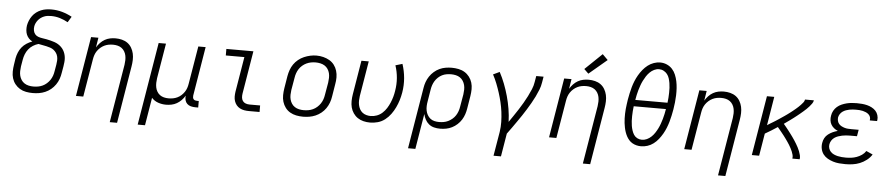

<svg xmlns="http://www.w3.org/2000/svg" viewBox="-49 -1134 7899 1698"><g transform="rotate(5 3900.0 -284.5)"><path d="M252 8Q221 8 191.5 2.5Q162 -3 137 -18Q112 -33 94 -56Q76 -79 67.5 -107Q59 -135 59.5 -166Q60 -197 65 -228L74 -286Q79 -312 89.5 -337.5Q100 -363 117.5 -384.5Q135 -406 159 -421.5Q183 -437 209 -446Q191 -455 177.5 -469.5Q164 -484 156.5 -502Q149 -520 147.5 -541Q146 -562 149 -583Q153 -605 162 -627Q171 -649 185.5 -669Q200 -689 219.5 -703.5Q239 -718 261 -727Q283 -736 306 -739.5Q329 -743 352 -743Q402 -743 448 -730Q494 -717 536 -694L505 -643Q471 -662 433.5 -673.5Q396 -685 355 -685Q339 -685 323.5 -683Q308 -681 293 -675Q278 -669 264.5 -659.5Q251 -650 240.5 -637Q230 -624 223 -609Q216 -594 214 -579Q211 -560 215 -541.5Q219 -523 230.5 -510Q242 -497 259.5 -491Q277 -485 295.5 -482.5Q314 -480 332 -476.5Q350 -473 368 -468.5Q386 -464 403.5 -458Q421 -452 436 -443Q451 -434 464 -421.5Q477 -409 486 -394Q495 -379 500.5 -361.5Q506 -344 507.5 -325.5Q509 -307 507 -288Q505 -269 502 -250L492 -192Q488 -165 478.5 -138Q469 -111 452 -86.5Q435 -62 412 -43Q389 -24 362 -12.5Q335 -1 307.5 3.5Q280 8 252 8ZM252 -50Q273 -50 293.5 -53.5Q314 -57 333.5 -66Q353 -75 370 -90Q387 -105 399 -123Q411 -141 418 -161Q425 -181 428 -202L438 -260Q441 -278 442 -296.5Q443 -315 439 -332.5Q435 -350 425 -364.5Q415 -379 401.5 -389.5Q388 -400 371 -405.5Q354 -411 336.5 -415Q319 -419 301 -422Q283 -425 265 -429Q240 -422 217 -407.5Q194 -393 177.5 -372Q161 -351 151.5 -326.5Q142 -302 138 -277L128 -218Q125 -197 124.5 -175.5Q124 -154 129 -134.5Q134 -115 145 -98Q156 -81 173 -70Q190 -59 210.5 -54.5Q231 -50 252 -50Z M953 205 1039 -312Q1042 -332 1042.5 -353Q1043 -374 1039 -393.5Q1035 -413 1025 -430Q1015 -447 999.5 -458.5Q984 -470 964 -475Q944 -480 923 -480Q923 -480 923 -480Q923 -480 923 -480Q903 -480 883.5 -476.5Q864 -473 845.5 -464Q827 -455 811 -441Q795 -427 783.5 -410Q772 -393 765.5 -374Q759 -355 756 -335L700 0H635L723 -530H788L774 -443Q787 -465 805 -484Q823 -503 845 -515.5Q867 -528 891.5 -533Q916 -538 940 -538Q969 -538 997 -531Q1025 -524 1047 -508Q1069 -492 1083 -468Q1097 -444 1103 -417Q1109 -390 1108 -360.5Q1107 -331 1102 -302L1018 205Z M1201 205 1323 -530H1388L1336 -218Q1333 -198 1332.5 -177Q1332 -156 1336 -136.5Q1340 -117 1350 -100Q1360 -83 1375.5 -71.5Q1391 -60 1411 -55Q1431 -50 1452 -50Q1452 -50 1452.5 -50Q1453 -50 1453 -50Q1472 -50 1491.5 -53.5Q1511 -57 1530 -66Q1549 -75 1564.5 -89Q1580 -103 1591.5 -120Q1603 -137 1609.5 -156Q1616 -175 1619 -195L1675 -530H1740L1668 -94Q1667 -85 1668 -76.5Q1669 -68 1674.5 -61.5Q1680 -55 1688 -52.5Q1696 -50 1705 -50H1721V8H1695Q1675 8 1655.5 3Q1636 -2 1622.5 -15Q1609 -28 1604 -47.5Q1599 -67 1602 -87Q1589 -65 1570.5 -46Q1552 -27 1530 -14.5Q1508 -2 1483.5 3Q1459 8 1435 8Q1398 8 1364 -4Q1330 -16 1307 -42L1266 205Z M2171 0Q2149 0 2128.5 -3.5Q2108 -7 2090 -16.5Q2072 -26 2059.5 -41.5Q2047 -57 2040.5 -76.5Q2034 -96 2034 -117Q2034 -138 2037 -159L2089 -472H1924V-530H2164L2101 -150Q2098 -132 2099.5 -114.5Q2101 -97 2110.5 -83.5Q2120 -70 2136.5 -64Q2153 -58 2171 -58H2265V0Z M2651 8Q2620 8 2590.5 2Q2561 -4 2536 -18.5Q2511 -33 2493.5 -56.5Q2476 -80 2467.5 -108Q2459 -136 2459.5 -166.5Q2460 -197 2465 -228L2483 -338Q2488 -366 2497.5 -393Q2507 -420 2523.5 -444Q2540 -468 2563.5 -487Q2587 -506 2614 -517.5Q2641 -529 2668.5 -535Q2696 -541 2724 -541Q2755 -541 2784.5 -533.5Q2814 -526 2839 -511.5Q2864 -497 2881.5 -474Q2899 -451 2907.5 -422.5Q2916 -394 2916 -363.5Q2916 -333 2910 -302L2892 -192Q2888 -164 2878 -137Q2868 -110 2851.5 -86Q2835 -62 2811.5 -43Q2788 -24 2761 -12.5Q2734 -1 2706 3.5Q2678 8 2651 8ZM2652 -50Q2673 -50 2693.5 -53.5Q2714 -57 2733.5 -66Q2753 -75 2770 -90Q2787 -105 2799 -123Q2811 -141 2818 -161Q2825 -181 2828 -202L2847 -312Q2850 -333 2850.5 -354.5Q2851 -376 2846 -396Q2841 -416 2829.5 -433Q2818 -450 2801 -460.5Q2784 -471 2763 -475.5Q2742 -480 2721 -480Q2700 -480 2679.5 -476Q2659 -472 2640 -463Q2621 -454 2604 -439.5Q2587 -425 2575.5 -407Q2564 -389 2557 -369Q2550 -349 2547 -328L2528 -218Q2525 -197 2524.5 -175.5Q2524 -154 2529 -134.5Q2534 -115 2545 -98Q2556 -81 2573 -70Q2590 -59 2610.5 -54.5Q2631 -50 2652 -50Z M3246 8Q3216 8 3187.5 1Q3159 -6 3136 -21.5Q3113 -37 3097 -60.5Q3081 -84 3074 -111Q3067 -138 3067.5 -168Q3068 -198 3073 -228L3123 -530H3188L3136 -218Q3133 -198 3132.5 -177.5Q3132 -157 3136 -138Q3140 -119 3149 -102Q3158 -85 3173 -73Q3188 -61 3207.5 -55.5Q3227 -50 3247 -50Q3274 -50 3301 -60Q3328 -70 3349.5 -89.5Q3371 -109 3386.5 -133.5Q3402 -158 3413 -184Q3424 -210 3431.5 -236.5Q3439 -263 3443 -290Q3453 -349 3448.5 -405.5Q3444 -462 3426 -516L3487 -534Q3507 -473 3512.5 -409.5Q3518 -346 3507 -281Q3501 -246 3491 -213Q3481 -180 3465.5 -147.5Q3450 -115 3428.5 -85.5Q3407 -56 3378 -33.5Q3349 -11 3314.5 -1.5Q3280 8 3246 8Z M3601 205 3691 -338Q3695 -365 3704.5 -391.5Q3714 -418 3730 -442Q3746 -466 3768.5 -485.5Q3791 -505 3817 -517Q3843 -529 3870.5 -533.5Q3898 -538 3925 -538Q3955 -538 3985 -532Q4015 -526 4039.5 -511Q4064 -496 4081.5 -473Q4099 -450 4107.5 -422Q4116 -394 4115.5 -363.5Q4115 -333 4110 -302L4092 -192Q4088 -166 4079.5 -140Q4071 -114 4056 -90Q4041 -66 4019.5 -46.5Q3998 -27 3973 -14.5Q3948 -2 3921.5 3Q3895 8 3868 8Q3840 8 3814 1.5Q3788 -5 3768 -21.5Q3748 -38 3736 -61Q3724 -84 3718 -109L3666 205ZM3853 -50Q3874 -50 3894.5 -53.5Q3915 -57 3934.5 -66.5Q3954 -76 3971 -90.5Q3988 -105 3999.5 -123Q4011 -141 4018 -161Q4025 -181 4028 -202L4047 -312Q4050 -333 4050.5 -354Q4051 -375 4046 -395Q4041 -415 4030 -432Q4019 -449 4002.5 -460Q3986 -471 3965.5 -475.5Q3945 -480 3924 -480Q3904 -480 3883.5 -476.5Q3863 -473 3844 -463.5Q3825 -454 3809 -439Q3793 -424 3782 -406Q3771 -388 3764.5 -368.5Q3758 -349 3755 -329L3738 -225Q3734 -204 3733 -182.5Q3732 -161 3736 -141Q3740 -121 3750 -103Q3760 -85 3775.5 -72.5Q3791 -60 3811.5 -55Q3832 -50 3853 -50Z M4360 205 4396 -9Q4403 -54 4402 -98.5Q4401 -143 4395.5 -186.5Q4390 -230 4380 -272Q4370 -314 4357 -354.5Q4344 -395 4328.5 -434.5Q4313 -474 4293 -511L4350 -538Q4376 -489 4396 -437Q4416 -385 4431 -331Q4446 -277 4455.5 -220Q4465 -163 4467 -105Q4487 -135 4507.5 -164.5Q4528 -194 4547 -224Q4566 -254 4584 -284.5Q4602 -315 4618 -347Q4634 -379 4647.5 -411Q4661 -443 4666 -477L4675 -530H4740L4731 -477Q4726 -444 4713.5 -412.5Q4701 -381 4686 -350Q4671 -319 4653.5 -289Q4636 -259 4618 -229.5Q4600 -200 4580.5 -171Q4561 -142 4541 -113.5Q4521 -85 4501 -56.5Q4481 -28 4460 0L4426 205Z M5153 205 5239 -312Q5242 -332 5242.5 -353Q5243 -374 5239 -393.5Q5235 -413 5225 -430Q5215 -447 5199.5 -458.5Q5184 -470 5164 -475Q5144 -480 5123 -480Q5123 -480 5123 -480Q5123 -480 5123 -480Q5103 -480 5083.5 -476.5Q5064 -473 5045.5 -464Q5027 -455 5011 -441Q4995 -427 4983.5 -410Q4972 -393 4965.5 -374Q4959 -355 4956 -335L4900 0H4835L4923 -530H4988L4974 -443Q4987 -465 5005 -484Q5023 -503 5045 -515.5Q5067 -528 5091.5 -533Q5116 -538 5140 -538Q5169 -538 5197 -531Q5225 -524 5247 -508Q5269 -492 5283 -468Q5297 -444 5303 -417Q5309 -390 5308 -360.5Q5307 -331 5302 -302L5218 205ZM5132 -591 5093 -629 5244 -774 5292 -726Z M5652 8Q5631 8 5611 3Q5591 -2 5574 -12Q5557 -22 5544 -37Q5531 -52 5522 -69Q5513 -86 5506.5 -105Q5500 -124 5496 -144Q5492 -164 5489.5 -184Q5487 -204 5486.5 -225Q5486 -246 5486.5 -267Q5487 -288 5489 -309Q5491 -330 5494 -351Q5497 -372 5500 -393Q5505 -421 5511 -449.5Q5517 -478 5525 -506Q5533 -534 5544 -561Q5555 -588 5570 -614Q5585 -640 5604.5 -664Q5624 -688 5648 -706.5Q5672 -725 5700.5 -735Q5729 -745 5757 -745Q5789 -745 5817 -732.5Q5845 -720 5864.5 -698.5Q5884 -677 5895.5 -649Q5907 -621 5913 -591.5Q5919 -562 5921 -531Q5923 -500 5922 -468Q5921 -436 5917.5 -404.5Q5914 -373 5909 -342Q5904 -314 5898 -285.5Q5892 -257 5884 -229.5Q5876 -202 5865 -174.5Q5854 -147 5839 -121Q5824 -95 5805 -71Q5786 -47 5761.5 -28.5Q5737 -10 5708.5 -1Q5680 8 5652 8ZM5566 -396H5852Q5855 -418 5856.5 -440.5Q5858 -463 5858.5 -485Q5859 -507 5858 -528.5Q5857 -550 5853.5 -571Q5850 -592 5843.5 -612.5Q5837 -633 5824.5 -649Q5812 -665 5793 -675Q5774 -685 5752 -685Q5730 -685 5708.5 -674.5Q5687 -664 5670 -647Q5653 -630 5640.5 -610.5Q5628 -591 5617.5 -570Q5607 -549 5599.5 -527.5Q5592 -506 5585.5 -484.5Q5579 -463 5574.5 -440.5Q5570 -418 5566 -396ZM5654 -50Q5677 -50 5698.5 -60Q5720 -70 5737.5 -86.5Q5755 -103 5768 -123Q5781 -143 5791.5 -164Q5802 -185 5809.5 -206.5Q5817 -228 5823.5 -250Q5830 -272 5834.5 -294Q5839 -316 5843 -339H5557Q5554 -317 5552.5 -295Q5551 -273 5550.5 -251Q5550 -229 5551 -207.5Q5552 -186 5555.5 -165Q5559 -144 5565.5 -124Q5572 -104 5583 -87Q5594 -70 5613 -60Q5632 -50 5654 -50Z M6353 205 6439 -312Q6442 -332 6442.5 -353Q6443 -374 6439 -393.5Q6435 -413 6425 -430Q6415 -447 6399.5 -458.5Q6384 -470 6364 -475Q6344 -480 6323 -480Q6323 -480 6323 -480Q6323 -480 6323 -480Q6303 -480 6283.5 -476.5Q6264 -473 6245.5 -464Q6227 -455 6211 -441Q6195 -427 6183.5 -410Q6172 -393 6165.5 -374Q6159 -355 6156 -335L6100 0H6035L6123 -530H6188L6174 -443Q6187 -465 6205 -484Q6223 -503 6245 -515.5Q6267 -528 6291.5 -533Q6316 -538 6340 -538Q6369 -538 6397 -531Q6425 -524 6447 -508Q6469 -492 6483 -468Q6497 -444 6503 -417Q6509 -390 6508 -360.5Q6507 -331 6502 -302L6418 205Z M6635 0 6723 -530H6788L6746 -275Q6758 -283 6770.5 -290.5Q6783 -298 6795.5 -305.5Q6808 -313 6820.5 -321Q6833 -329 6845 -337Q6857 -345 6869.5 -353.5Q6882 -362 6894 -370Q6906 -378 6918 -387Q6930 -396 6941.5 -404.5Q6953 -413 6964.5 -422.5Q6976 -432 6987.5 -441.5Q6999 -451 7009.5 -461Q7020 -471 7030 -481.5Q7040 -492 7049.5 -504Q7059 -516 7061 -530H7140Q7137 -514 7127 -500Q7117 -486 7105.5 -473Q7094 -460 7081.5 -448Q7069 -436 7056 -425Q7043 -414 7030 -403Q7017 -392 7003.5 -381.5Q6990 -371 6976.5 -360.5Q6963 -350 6949 -340Q6935 -330 6921 -320Q6907 -310 6893 -300Q6904 -287 6915 -273.5Q6926 -260 6936.5 -246.5Q6947 -233 6957.5 -219Q6968 -205 6978 -191Q6988 -177 6997.5 -162.5Q7007 -148 7016 -133Q7025 -118 7033 -102.5Q7041 -87 7047.5 -70.5Q7054 -54 7058.5 -36Q7063 -18 7060 0H6995Q6998 -17 6994 -32.5Q6990 -48 6984 -62.5Q6978 -77 6970.5 -91Q6963 -105 6955 -118.5Q6947 -132 6938 -144.5Q6929 -157 6920 -170Q6911 -183 6901.5 -195Q6892 -207 6882.5 -219Q6873 -231 6863 -243Q6853 -255 6843 -267Q6816 -249 6788.5 -232Q6761 -215 6733 -199L6700 0Z M7466 8Q7438 8 7410 5.5Q7382 3 7356.5 -5Q7331 -13 7308 -26Q7285 -39 7269 -59.5Q7253 -80 7247 -107Q7241 -134 7246 -162Q7249 -184 7260 -204.5Q7271 -225 7290 -239.5Q7309 -254 7330 -263.5Q7351 -273 7374 -279Q7355 -287 7339.5 -299.5Q7324 -312 7314 -329Q7304 -346 7301.5 -367Q7299 -388 7303 -409Q7306 -431 7317.5 -452Q7329 -473 7347 -488.5Q7365 -504 7387 -513.5Q7409 -523 7431 -528.5Q7453 -534 7475.5 -536Q7498 -538 7520 -538Q7544 -538 7567 -536Q7590 -534 7612 -528.5Q7634 -523 7654 -512.5Q7674 -502 7688.5 -486.5Q7703 -471 7710 -449Q7717 -427 7714 -404Q7713 -402 7712.5 -399.5Q7712 -397 7712 -396H7647Q7648 -397 7648 -398Q7648 -399 7648 -400Q7651 -415 7645.5 -428.5Q7640 -442 7629.5 -451Q7619 -460 7606 -465.5Q7593 -471 7579 -474.5Q7565 -478 7550 -479Q7535 -480 7520 -480Q7505 -480 7489.5 -479Q7474 -478 7459 -475Q7444 -472 7429 -466.5Q7414 -461 7400.5 -451.5Q7387 -442 7378 -428Q7369 -414 7366 -399Q7364 -383 7367.5 -368Q7371 -353 7380.5 -341.5Q7390 -330 7403.5 -323Q7417 -316 7431.5 -311.5Q7446 -307 7462 -306Q7478 -305 7494 -305H7557L7547 -247H7485Q7467 -247 7449.5 -245.5Q7432 -244 7415 -240.5Q7398 -237 7380.5 -231Q7363 -225 7348 -214.5Q7333 -204 7323 -188Q7313 -172 7310 -154Q7307 -136 7312.5 -118.5Q7318 -101 7330 -88.5Q7342 -76 7358.5 -68.5Q7375 -61 7392.5 -57Q7410 -53 7428.5 -51.5Q7447 -50 7466 -50Q7489 -50 7513 -53Q7537 -56 7560.5 -64.5Q7584 -73 7605.5 -87.5Q7627 -102 7641 -124L7699 -98Q7681 -69 7653 -47.5Q7625 -26 7594 -13.5Q7563 -1 7530.5 3.5Q7498 8 7466 8Z"/></g></svg>

Font: Iosevka Curly Light Extended
Style: Italic
Weight: 300
Width: 7
Italic angle: -9°
Monospace: yes
Designer: Belleve Invis
Foundry: Belleve Invis
Version: Version 11.1.0; ttfautohint (v1.8.3)